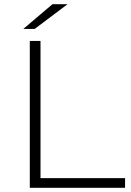

<svg xmlns="http://www.w3.org/2000/svg" viewBox="-20 -895 625 915"><path d="M145 -757C145 -757 91 -757 91 -757C91 -757 230 -875 230 -875C230 -875 302 -875 302 -875C302 -875 145 -757 145 -757ZM576 0C576 0 122 0 122 0C122 0 122 -700 122 -700C122 -700 173 -700 173 -700C173 -700 173 -46 173 -46C173 -46 576 -46 576 -46C576 -46 576 0 576 0Z"/></svg>

Font: TamingNoise
Style: Regular
Weight: 500
Designer: Julieta Ulanovsky
Foundry: Julieta Ulanovsky
Version: ""